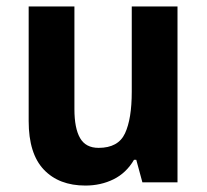

<svg xmlns="http://www.w3.org/2000/svg" viewBox="-20 -566 642 596"><path d="M531 -546V0H422L403 -70H396Q372 -29 332.5 -9.5Q293 10 245 10Q163 10 116 -39.5Q69 -89 69 -190V-546H211V-227Q211 -168 228.5 -137.5Q246 -107 286 -107Q347 -107 368 -152Q389 -197 389 -281V-546Z"/></svg>

Font: Noto Sans Gujarati SemiCondensed
Style: Bold
Weight: 700
Width: 4
Designer: Jelle Bosma - Monotype Design Team, Universal Thirst
Foundry: Monotype Imaging Inc.
Version: Version 2.106; ttfautohint (v1.8.4.7-5d5b)